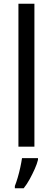

<svg xmlns="http://www.w3.org/2000/svg" viewBox="-20 -780 280 1021"><path d="M163 0H78V-760H163ZM182 70Q177 91 165 118Q153 145 138 172.5Q123 200 106 221H59V209Q66 192 74 165Q82 138 88 110Q94 82 97 61H182Z"/></svg>

Font: Noto Sans Sinhala SemiCondensed
Style: Regular
Weight: 400
Width: 4
Designer: Jelle Bosma - Monotype Design Team
Foundry: Monotype Imaging Inc.
Version: Version 2.006; ttfautohint (v1.8.4.7-5d5b)